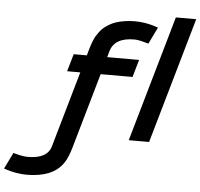

<svg xmlns="http://www.w3.org/2000/svg" viewBox="-213 -803 1174 1128"><g transform="rotate(5 374.0 -239.5)"><path d="M285.2 -500.5Q290 -517.1 293.2 -527.3Q296.4 -537.6 303.2 -555.2Q310.1 -572.8 316.9 -584.5Q323.7 -596.2 335.4 -612.1Q347.2 -627.9 360.1 -638.7Q373 -649.4 391.8 -660.6Q410.6 -671.9 432.1 -678.7Q453.6 -685.5 481.9 -689.9Q510.3 -694.3 542.5 -694.3Q602.5 -694.3 662.6 -674.3L678.7 -668.9L630.9 -570.3L612.3 -575.2Q572.8 -587.4 545.4 -587.4Q430.2 -587.4 406.7 -505.4L397 -470.2H585L555.2 -367.2H367.2L240.2 76.2Q222.2 139.6 198.7 172.4Q137.2 259.3 -14.2 259.3Q-74.2 259.3 -134.3 239.7L-149.9 234.4L-103 138.7L-84.5 143.6Q-44.4 154.3 -17.1 154.3Q98.1 154.3 119.1 79.6L247.1 -367.2H169.4L199.2 -470.2H276.9ZM778.3 -737.8H898.4L685.5 4.9H565.4Z"/></g></svg>

Font: Cantarell
Style: Bold Italic
Weight: 700
Italic angle: -16°
Designer: Dave Crossland
Version: Version 1.004